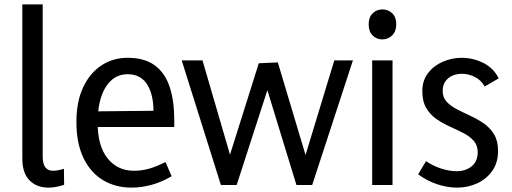

<svg xmlns="http://www.w3.org/2000/svg" viewBox="-20 -845 2340 877"><path d="M82 -120V-825H175V-130Q175 -97 187 -81Q199 -65 222 -65Q233 -65 246 -67.5Q259 -70 272 -74L273 -1Q255 5 237.5 8.5Q220 12 202 12Q147 12 114.5 -21.5Q82 -55 82 -120Z M581 12Q507 12 450 -22.5Q393 -57 361 -124Q329 -191 329 -288Q329 -380 359.5 -445.5Q390 -511 443 -546Q496 -581 563 -581Q640 -581 687 -546.5Q734 -512 755 -448Q776 -384 776 -297V-265H382L383 -336L681 -339Q681 -372 674.5 -402.5Q668 -433 654 -456.5Q640 -480 617.5 -493Q595 -506 562 -506Q500 -506 463 -447.5Q426 -389 426 -284Q426 -178 471.5 -121.5Q517 -65 592 -65Q628 -65 662.5 -75Q697 -85 736 -105L764 -40Q718 -13 671.5 -0.5Q625 12 581 12Z M989 0 810 -569H905L1045 -89H1015L1162 -556L1249 -560L1390 -89H1361L1507 -569H1592L1406 0H1334L1194 -457H1209L1061 0Z M1680 0V-569H1773V0ZM1726 -665Q1700 -665 1682 -683Q1664 -701 1664 -734Q1664 -767 1682.5 -784.5Q1701 -802 1727 -802Q1753 -802 1771.5 -784.5Q1790 -767 1790 -734Q1790 -702 1771.5 -683.5Q1753 -665 1726 -665Z M2068 12Q2023 12 1976.5 -3.5Q1930 -19 1890 -49L1926 -109Q1958 -87 1995.5 -75Q2033 -63 2066 -63Q2106 -63 2134 -85Q2162 -107 2162 -150Q2162 -181 2144 -201.5Q2126 -222 2097 -237Q2068 -252 2035.5 -266.5Q2003 -281 1974 -301Q1945 -321 1927 -351.5Q1909 -382 1909 -429Q1909 -477 1935 -511Q1961 -545 2002.5 -563Q2044 -581 2089 -581Q2139 -581 2186 -558.5Q2233 -536 2258 -487L2194 -450Q2177 -480 2148 -494Q2119 -508 2090 -508Q2067 -508 2047 -499.5Q2027 -491 2014.5 -473.5Q2002 -456 2002 -430Q2002 -400 2020 -380.5Q2038 -361 2067 -346Q2096 -331 2128.5 -316Q2161 -301 2190 -281Q2219 -261 2237 -231Q2255 -201 2255 -156Q2255 -102 2228.5 -64.5Q2202 -27 2159.5 -7.5Q2117 12 2068 12Z"/></svg>

Font: Yaldevi ExtraLight Medium
Style: Regular
Weight: 500
Version: Version 1.100